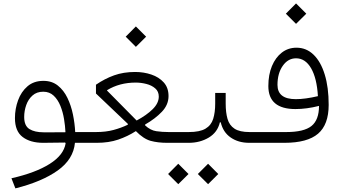

<svg xmlns="http://www.w3.org/2000/svg" viewBox="-20 -816 1954 1097"><path d="M355 2.9 352.1 -1.5Q288.6 0 226.6 0Q153.3 0 109.4 -33.2Q65.4 -66.4 65.4 -141.1Q65.4 -194.3 83.3 -243.2Q101.1 -292 137.2 -323Q173.3 -354 228 -354Q276.9 -354 310.5 -327.1Q344.2 -300.3 365.2 -256.8Q386.2 -213.4 396.7 -162.1Q407.2 -110.8 409.7 -61.5H452.6V0H408.2Q399.4 94.2 309.6 158.2Q219.7 222.2 67.9 260.3L45.4 202.6Q183.1 171.4 263.7 120.6Q344.2 69.8 355 2.9ZM354 -60.5Q352.5 -95.7 345.9 -135.7Q339.4 -175.8 325 -211.4Q310.5 -247.1 286.6 -269.5Q262.7 -292 227.1 -292Q189.9 -292 165.8 -270.5Q141.6 -249 129.9 -215.8Q118.2 -182.6 118.2 -147.5Q118.2 -97.2 148.2 -78.6Q178.2 -60.1 228.5 -60.1Q259.8 -60.1 291.3 -60.1Q322.8 -60.1 354 -60.5Z M698.2 -606.4 756.3 -665 814.9 -606.4 756.3 -548.3ZM752 -404.8Q801.3 -404.8 844.7 -390.1Q888.2 -375.5 915.5 -345.2Q942.9 -314.9 942.9 -267.1Q942.9 -217.3 905 -177.5Q867.2 -137.7 809.1 -104.5V-99.6Q839.4 -71.3 873 -66.4Q906.7 -61.5 943.8 -61.5H1032.2V0H935.1Q881.8 0 840.8 -11.2Q799.8 -22.5 756.3 -66.9Q709 -36.6 655.3 -18.3Q601.6 0 533.2 0H452.6Q439.9 0 439.9 -30.8Q439.9 -61.5 452.6 -61.5H528.3Q585 -61.5 628.9 -73.5Q672.9 -85.4 710.4 -103.5V-108.4L528.3 -281.7V-332Q578.1 -366.2 631.8 -385.5Q685.5 -404.8 752 -404.8ZM755.4 -344.2Q663.1 -344.2 591.8 -300.8V-298.3L760.7 -127.4Q817.4 -157.7 852.3 -192.1Q887.2 -226.6 887.2 -264.2Q887.2 -293.5 866.9 -311Q846.7 -328.6 816.2 -336.4Q785.6 -344.2 755.4 -344.2Z M1269.5 -224.1Q1269.5 -172.9 1280 -136.5Q1290.5 -100.1 1319.8 -80.8Q1349.1 -61.5 1405.8 -61.5H1445.3V0H1403.8Q1341.8 0 1298.1 -30.3Q1254.4 -60.5 1241.2 -117.2H1236.3Q1223.1 -60.1 1172.9 -30Q1122.6 0 1058.6 0H1032.2Q1019.5 0 1019.5 -30.8Q1019.5 -61.5 1032.2 -61.5H1058.6Q1121.6 -61.5 1154.1 -80.8Q1186.5 -100.1 1198 -136.7Q1209.5 -173.3 1209.5 -224.1V-285.2H1269.5ZM940.4 178.2 998.5 119.6 1057.1 178.2 998.5 236.3ZM1110.4 178.2 1168.9 119.6 1227.1 178.2 1168.9 236.3Z M1613.3 -737.8 1671.4 -796.4 1730 -737.8 1671.4 -679.7ZM1445.3 -61.5H1615.7Q1716.8 -61.5 1759.8 -96.2Q1802.7 -130.9 1802.7 -210.9Q1731.9 -192.9 1668 -192.9Q1513.2 -192.9 1513.2 -324.2Q1513.2 -389.2 1533.7 -438.5Q1554.2 -487.8 1590.3 -515.6Q1626.5 -543.5 1673.8 -543.5Q1730.5 -543.5 1771.7 -503.4Q1813 -463.4 1835.4 -390.1Q1857.9 -316.9 1857.9 -216.8Q1857.9 -104 1797.1 -52Q1736.3 0 1605 0H1445.3Q1432.6 0 1432.6 -30.8Q1432.6 -61.5 1445.3 -61.5ZM1796.4 -266.6Q1790.5 -368.7 1757.6 -425.8Q1724.6 -482.9 1671.4 -482.9Q1625.5 -482.9 1595.5 -439.9Q1565.4 -397 1565.4 -331.1Q1565.4 -249.5 1669.9 -249.5Q1723.6 -249.5 1796.4 -266.6Z"/></svg>

Font: Estedad-FD Light
Style: Regular
Weight: 300
Designer: Amin Abedi
Version: Version 7.3